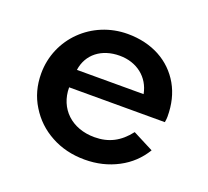

<svg xmlns="http://www.w3.org/2000/svg" viewBox="-99 -649 852 786"><g transform="rotate(20 327.0 -256.0)"><path d="M340.5 16C393.5 16 441.5 4.5 485 -18.5C528 -41 561.5 -73 586 -113.5L495.5 -160C456 -108.5 409 -84 347 -84C248.5 -84 180.5 -147.5 180.5 -240.5H597.5C599.5 -254 600 -257 600 -265.5C600 -318 589 -363.5 566.5 -403C521.5 -481.5 438.5 -528 332 -528C176.5 -528 53.5 -407 53.5 -255C53.5 -203.5 66 -157.5 91.5 -116.5C116.5 -75.5 150.5 -43 194 -19.5C237 4 286 16 340.5 16ZM186 -318.5C196 -389 252.5 -433 331.5 -433C406.5 -433 463.5 -388 476.5 -318.5Z"/></g></svg>

Font: Spartan SemiBold
Style: Regular
Weight: 600
Designer: Matt Bailey, Mirko Velimirovic
Foundry: Matt Bailey
Version: Version 1.003